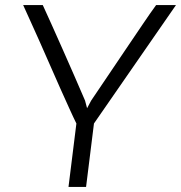

<svg xmlns="http://www.w3.org/2000/svg" viewBox="-20 -734 711 754"><path d="M349 -249 318 0H249L280 -249Q269 -271 252.5 -307.5Q236 -344 216 -388.5Q196 -433 175 -481.5Q154 -530 134 -574.5Q114 -619 97.5 -655.5Q81 -692 71 -714H148Q162 -684 182.5 -638Q203 -592 226 -540.5Q249 -489 272 -436Q295 -383 314 -339L322 -309L338 -339Q368 -383 403.5 -436Q439 -489 474 -540.5Q509 -592 540 -638Q571 -684 593 -714H671Z"/></svg>

Font: Josefin Sans
Style: Italic
Weight: 400
Italic angle: -7.5°
Designer: Santiago Orozco
Foundry: Typemade